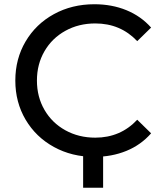

<svg xmlns="http://www.w3.org/2000/svg" viewBox="-20 -728 758 901"><path d="M51.9 -350Q51.9 -451.7 100.1 -533.5Q148.4 -615.3 233 -661.7Q317.6 -708.1 422.9 -708.1Q505 -708.1 573.4 -680.1Q641.7 -652 689.1 -598.6L624 -534.9Q545.4 -618 427.1 -618Q349.3 -618 286.8 -583.4Q224.3 -548.9 188.8 -487.8Q153.3 -426.7 153.3 -350Q153.3 -273.3 188.8 -212.2Q224.3 -151.1 286.8 -116.6Q349.3 -82 427.1 -82Q545.3 -82 624 -166.1L689.1 -102.4Q641.7 -48.1 573.3 -20Q504.9 8.1 422 8.1Q317.6 8.1 233 -38.3Q148.4 -84.7 100.1 -166.5Q51.9 -248.3 51.9 -350ZM370.1 -22.9H463.9V153H370.1Z"/></svg>

Font: iiserrat Thin
Style: Regular
Weight: 100
Designer: Akira Ohta
Foundry: Akira Ohta
Version: Version 1.200;Glyphs 3.3.1 (3343)